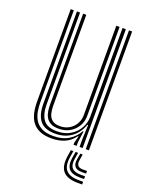

<svg xmlns="http://www.w3.org/2000/svg" viewBox="-144 -674 704 911"><g transform="rotate(20 208.5 -218.5)"><path d="M175 7.7Q142.3 7.7 120.1 -0.8Q97.9 -9.3 84.3 -23.9Q70.7 -38.5 63.6 -56.8Q56.5 -75 54.1 -94.7Q51.6 -114.4 51.6 -133.1V-600H67.2V-135.2Q67.2 -113.3 71 -90.5Q74.9 -67.8 86.2 -48.5Q97.6 -29.2 119.9 -17.5Q142.1 -5.8 179.2 -5.8Q224.1 -5.8 255.2 -24.7Q286.2 -43.6 303.8 -75.4H307.5L299.9 -20.6V0H284L284 -9.6L293.2 -45.2H289.9Q269.5 -16.9 240.3 -4.6Q211.2 7.7 175 7.7ZM345.9 0V-600H361.8V0ZM191.3 -47.2Q165 -47.2 149.6 -56Q134.2 -64.9 126.6 -78.8Q119 -92.7 116.7 -108.8Q114.4 -124.9 114.4 -139.5V-600H130.3V-140.2Q130.3 -119.9 134.8 -101.7Q139.3 -83.5 152.9 -72.1Q166.4 -60.6 193.2 -60.6Q218.4 -60.6 238.5 -72.2Q258.6 -83.8 270.2 -103.9Q281.9 -124 281.9 -148.9V-600H298.4V-150Q298.4 -122.8 285 -99.3Q271.6 -75.8 247.6 -61.5Q223.6 -47.2 191.3 -47.2ZM183.2 -19.5Q129.5 -19.8 106.3 -48.8Q83 -77.8 83 -136V-600H98.7V-137.4Q98.7 -87.2 118.4 -60Q138.2 -32.8 187.9 -32.8Q226.6 -32.8 254.8 -49.9Q283 -67 298.2 -94Q313.3 -121.1 313.3 -150.8V-600H330.1V0H314.6V-44.1L317.4 -111.8H313.6Q298.8 -68.2 264.9 -43.7Q230.9 -19.2 183.2 -19.5ZM293.7 28.7 288.4 63.4Q282.1 107.4 300.7 128.5Q319.4 149.6 365.5 149.6H387V163.3H365.5Q312.4 163.3 290.5 138.7Q268.6 114.2 275.8 63.4L281.1 28.7ZM340.8 28.7 335.9 59.9Q333.1 77.4 340.3 86.3Q347.5 95.2 365.5 95.2H387V108.5H365.5Q340.3 108.5 329.9 96.2Q319.6 83.9 323.6 59.9L328.9 28.7ZM317.6 28.7 312.4 61.6Q307.5 92.7 320.4 107.5Q333.2 122.2 365.5 122.2H387V135.9H365.5Q326 135.9 309.9 117.5Q293.8 99 299.7 61.6L305 28.7Z"/></g></svg>

Font: Big Shoulders Inline Text Thin
Style: Regular
Weight: 100
Designer: Patric King
Foundry: XO Type Co
Version: Version 2.002